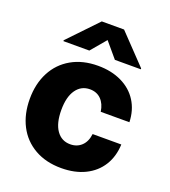

<svg xmlns="http://www.w3.org/2000/svg" viewBox="-139 -854 853 965"><g transform="rotate(20 287.5 -371.5)"><path d="M32.2 -263.7Q32.2 -344.7 64.5 -406.5Q96.7 -468.3 157 -502.7Q217.3 -537.1 298.8 -537.1Q370.6 -537.1 425.3 -510.7Q480 -484.4 510.5 -436.3Q541 -388.2 543 -324.2H389.6Q383.8 -365.2 360.6 -388.7Q337.4 -412.1 300.8 -412.1Q254.4 -412.1 227.3 -373.8Q200.2 -335.4 200.2 -265.6Q200.2 -194.8 227.1 -156.5Q253.9 -118.2 300.8 -118.2Q336.9 -118.2 360.8 -140.9Q384.8 -163.6 389.6 -205.1H543Q540.5 -140.6 510.3 -92Q480 -43.5 425.8 -16.8Q371.6 9.8 298.8 9.8Q216.8 9.8 156.5 -24.7Q96.2 -59.1 64.2 -120.8Q32.2 -182.6 32.2 -263.7ZM298.8 -674.8 230.5 -593.8H91.8V-598.6L239.3 -752.9H358.4L505.9 -598.6V-593.8H367.2Z"/></g></svg>

Font: Pretendard JP ExtraBold
Style: Regular
Weight: 800
Designer: Base glyphs from Inter by Rasmus Andersson; Hangeul glyphs from Noto Sans CJK(Source Han Sans) by Jang Soo-young and Kan
Foundry: Kil Hyung-jin
Version: Version 1.309